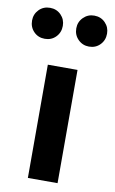

<svg xmlns="http://www.w3.org/2000/svg" viewBox="-137 -838 529 885"><g transform="rotate(10 127.5 -395.0)"><path d="M198 0H59V-530H198ZM96 -718Q96 -687 75.5 -666Q55 -645 24 -645Q-7 -645 -27.5 -666Q-48 -687 -48 -718Q-48 -748 -27.5 -769Q-7 -790 24 -790Q55 -790 75.5 -769Q96 -748 96 -718ZM303 -718Q303 -687 282.5 -666Q262 -645 231 -645Q201 -645 180 -666Q159 -687 159 -718Q159 -748 180 -769Q201 -790 231 -790Q262 -790 282.5 -769Q303 -748 303 -718Z"/></g></svg>

Font: Fira Sans Condensed SemiBold
Style: Regular
Weight: 600
Width: 3
Designer: bBox Type GmbH & Carrois Corporate GbR & Edenspiekermann AG
Foundry: bBox Type GmbH & Carrois Corporate GbR & Edenspiekermann AG
Version: Version 4.301